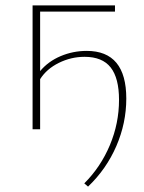

<svg xmlns="http://www.w3.org/2000/svg" viewBox="-20 -480 536 713"><path d="M449 -114Q449 -23 412 62.5Q375 148 307 213L293 201Q354 140 388 59Q422 -22 422 -109Q422 -190 391 -229.5Q360 -269 294 -269Q244 -269 198.5 -246.5Q153 -224 129 -186V0H101V-460H407V-437H129V-216Q159 -252 205 -271.5Q251 -291 302 -291Q449 -291 449 -114Z"/></svg>

Font: Ysabeau SC Extralight
Style: Regular
Weight: 200
Designer: Christian Thalmann (Catharsis Fonts)
Version: Version 0.003